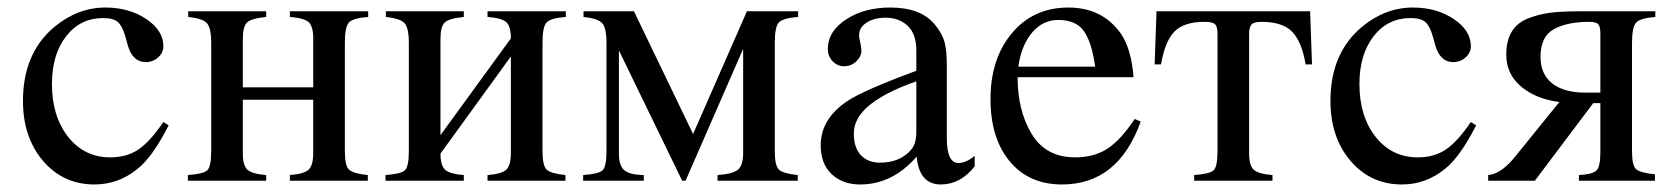

<svg xmlns="http://www.w3.org/2000/svg" viewBox="-20 -480 4440 510"><path d="M414 -156 428 -147Q385 -63 346 -32Q295 10 231 10Q148 10 94.5 -52.5Q41 -115 41 -212Q41 -339 125 -409Q187 -460 260 -460Q323 -460 368.5 -429.5Q414 -399 414 -357Q414 -340 400 -327.5Q386 -315 367 -315Q332 -315 319 -361L313 -383Q305 -411 293 -421.5Q281 -432 254 -432Q193 -432 155.5 -383.5Q118 -335 118 -257Q118 -171 161 -116.5Q204 -62 273 -62Q316 -62 347 -82.5Q378 -103 414 -156Z M958 -450V-435Q918 -432 907 -420.5Q896 -409 896 -366V-79Q896 -40 907 -29.5Q918 -19 957 -15V0H750V-15Q788 -18 800 -29.5Q812 -41 812 -74V-215H625V-72Q625 -41 637 -29.5Q649 -18 687 -15V0H479V-15Q520 -18 530.5 -27.5Q541 -37 541 -79V-366Q541 -406 529.5 -418.5Q518 -431 480 -435V-450H687V-435Q647 -431 636 -420Q625 -409 625 -377V-248H812V-378Q812 -410 800 -421Q788 -432 750 -435V-450Z M1483 -450V-435Q1443 -432 1432 -420.5Q1421 -409 1421 -366V-79Q1421 -40 1432 -29.5Q1443 -19 1482 -15V0H1275V-15Q1313 -18 1325 -29.5Q1337 -41 1337 -74V-330L1150 -72Q1150 -41 1162 -29.5Q1174 -18 1212 -15V0H1004V-15Q1045 -18 1055.5 -27.5Q1066 -37 1066 -79V-366Q1066 -406 1054.5 -418.5Q1043 -431 1005 -435V-450H1212V-435Q1172 -431 1161 -420Q1150 -409 1150 -377V-121L1337 -378Q1337 -410 1325 -421Q1313 -432 1275 -435V-450Z M2100 -450V-435Q2060 -432 2049 -420.5Q2038 -409 2038 -366V-79Q2038 -40 2049 -29.5Q2060 -19 2099 -15V0H1886V-15Q1927 -18 1940.5 -29.5Q1954 -41 1954 -74V-348H1953L1801 0H1792L1625 -344H1624V-72Q1624 -41 1637.5 -28.5Q1651 -16 1690 -15V0H1529V-15Q1570 -18 1580.5 -27.5Q1591 -37 1591 -79V-366Q1591 -406 1579.5 -418.5Q1568 -431 1530 -435V-450H1664L1821 -124L1964 -450Z M2569 -66V-38Q2531 10 2479 10Q2422 10 2415 -63H2414Q2350 10 2265 10Q2218 10 2189 -17.5Q2160 -45 2160 -94Q2160 -164 2230 -211Q2273 -240 2414 -292V-346Q2414 -390 2391 -411.5Q2368 -433 2332 -433Q2302 -433 2282 -420Q2262 -407 2262 -387Q2262 -378 2265 -367Q2268 -356 2268 -345Q2268 -330 2254.5 -317Q2241 -304 2222 -304Q2205 -304 2192 -317Q2179 -330 2179 -350Q2179 -398 2230 -430Q2277 -460 2345 -460Q2426 -460 2463 -415Q2482 -392 2488.5 -370Q2495 -348 2495 -304V-113Q2495 -47 2526 -47Q2546 -47 2569 -66ZM2414 -130V-264Q2323 -232 2282 -194Q2248 -163 2248 -125Q2248 -87 2267 -67.5Q2286 -48 2317 -48Q2354 -48 2379 -64Q2400 -78 2407 -92.5Q2414 -107 2414 -130Z M2994 -164 3010 -157Q2950 10 2801 10Q2713 10 2662 -51.5Q2611 -113 2611 -217Q2611 -324 2668 -392Q2725 -460 2818 -460Q2908 -460 2957 -391Q2985 -351 2991 -275H2683Q2683 -186 2720.5 -124Q2758 -62 2836 -62Q2886 -62 2921.5 -85Q2957 -108 2994 -164ZM2685 -303H2889Q2880 -368 2859 -397.5Q2838 -427 2791 -427Q2750 -427 2721.5 -393.5Q2693 -360 2685 -303Z M3465 -309H3448Q3438 -369 3412.5 -395.5Q3387 -422 3330 -422Q3311 -422 3304.5 -415Q3298 -408 3298 -390V-72Q3298 -41 3310 -29.5Q3322 -18 3360 -15V0H3152V-15Q3193 -18 3203.5 -27.5Q3214 -37 3214 -79V-390Q3214 -410 3207 -416Q3200 -422 3180 -422Q3124 -422 3099 -395.5Q3074 -369 3064 -309H3047L3052 -450H3460Z M3887 -156 3901 -147Q3858 -63 3819 -32Q3768 10 3704 10Q3621 10 3567.5 -52.5Q3514 -115 3514 -212Q3514 -339 3598 -409Q3660 -460 3733 -460Q3796 -460 3841.5 -429.5Q3887 -399 3887 -357Q3887 -340 3873 -327.5Q3859 -315 3840 -315Q3805 -315 3792 -361L3786 -383Q3778 -411 3766 -421.5Q3754 -432 3727 -432Q3666 -432 3628.5 -383.5Q3591 -335 3591 -257Q3591 -171 3634 -116.5Q3677 -62 3746 -62Q3789 -62 3820 -82.5Q3851 -103 3887 -156Z M4377 -450V-435Q4338 -432 4326.5 -420.5Q4315 -409 4315 -366V-79Q4315 -40 4326 -30.5Q4337 -21 4376 -17V0H4174V-15Q4211 -17 4221 -27.5Q4231 -38 4231 -76V-206H4212L4057 0H3933V-15Q3967 -18 4003 -62L4122 -209Q4060 -217 4020.5 -250Q3981 -283 3981 -335Q3981 -371 3995 -395Q4009 -419 4037.5 -430.5Q4066 -442 4096.5 -446Q4127 -450 4171 -450ZM4231 -234V-391Q4231 -410 4225 -416Q4219 -422 4201 -422Q4143 -422 4107.5 -402.5Q4072 -383 4072 -329Q4072 -283 4103 -258.5Q4134 -234 4191 -234Z"/></svg>

Font: STIX
Style: Regular
Weight: 400
Designer: MicroPress Inc., with final additions and corrections provided by Coen Hoffman, Elsevier (retired)
Version: Version 1.1.1